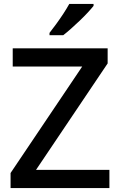

<svg xmlns="http://www.w3.org/2000/svg" viewBox="-20 -961 614 981"><path d="M539 0H34V-77L400 -621H45V-714H530V-637L164 -93H539ZM458 -931Q447 -917 428.5 -897Q410 -877 387.5 -855.5Q365 -834 343 -814.5Q321 -795 303 -781H233V-793Q248 -812 267 -838Q286 -864 304 -891.5Q322 -919 334 -941H458Z"/></svg>

Font: Noto Sans Cham Medium
Style: Regular
Weight: 500
Version: Version 2.002